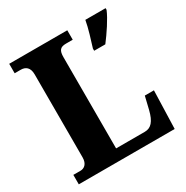

<svg xmlns="http://www.w3.org/2000/svg" viewBox="-164 -849 952 985"><g transform="rotate(-30 312.0 -357.0)"><path d="M23 0H591L598 -225H544L526 -150C511 -89 488 -64 451 -64H281V-604C281 -643 292 -658 327 -658H367V-714H23V-658H59C87 -658 109 -643 109 -602V-110C109 -71 87 -56 66 -56H23ZM434 -567V-554H500C533 -597 577 -662 594 -704V-714H474C467 -671 446 -606 434 -567Z"/></g></svg>

Font: Noto Serif Sinhala SemiCondensed ExtraBold
Style: Regular
Weight: 800
Width: 4
Designer: Jelle Bosma - Monotype Design Team
Foundry: Monotype Imaging Inc.
Version: Version 2.007